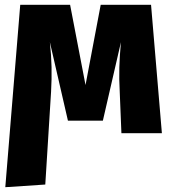

<svg xmlns="http://www.w3.org/2000/svg" viewBox="-20 -553 712 797"><path d="M607 -533H398L335 -200L271 -533H64L2 224L168 213L192 -172C196 -243 195 -306 187 -378L262 -52H407L482 -378C475 -302 473 -243 477 -172L484 0H652Z"/></svg>

Font: Fira Sans ExtraBold
Style: Regular
Weight: 800
Designer: bBox Type GmbH & Carrois Corporate GbR & Edenspiekermann AG
Foundry: bBox Type GmbH & Carrois Corporate GbR & Edenspiekermann AG
Version: Version 4.300;PS 004.300;hotconv 1.0.88;makeotf.lib2.5.64775